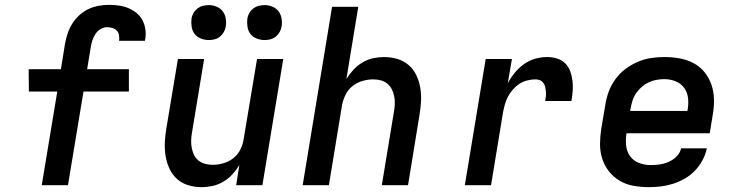

<svg xmlns="http://www.w3.org/2000/svg" viewBox="-20 -763 3040 791"><path d="M152 0 216 -386H99L98 -478H231L248 -584Q252 -605 259 -626Q266 -647 278 -666Q290 -685 307 -700.5Q324 -716 344 -725.5Q364 -735 386 -739Q408 -743 429 -743Q450 -743 470.5 -740Q491 -737 509 -729.5Q527 -722 542.5 -709.5Q558 -697 567 -679.5Q576 -662 579 -641.5Q582 -621 578 -600L577 -595H470L471 -597Q472 -608 470 -619Q468 -630 460.5 -637.5Q453 -645 442 -648Q431 -651 420 -651Q407 -651 394 -643Q381 -635 373 -622.5Q365 -610 360.5 -596.5Q356 -583 354 -569L339 -478H511V-386H324L260 0Z M811 8Q782 8 755.5 0Q729 -8 709.5 -25.5Q690 -43 678.5 -67.5Q667 -92 662.5 -119Q658 -146 659 -174.5Q660 -203 665 -232L713 -520H821L771 -217Q768 -201 767.5 -185Q767 -169 770 -153.5Q773 -138 779.5 -124.5Q786 -111 798 -101.5Q810 -92 825 -88Q840 -84 857 -84Q878 -84 900.5 -90.5Q923 -97 941.5 -111.5Q960 -126 970.5 -147.5Q981 -169 984 -191L1039 -520H1147L1061 0H953L966 -83Q954 -63 937.5 -45Q921 -27 900 -14.5Q879 -2 856 3Q833 8 811 8ZM1070 -598Q1053 -598 1037 -604.5Q1021 -611 1011.5 -623.5Q1002 -636 999.5 -653Q997 -670 999 -687Q1001 -699 1007.5 -710Q1014 -721 1024 -728.5Q1034 -736 1046 -739Q1058 -742 1070 -742Q1087 -742 1102.5 -735.5Q1118 -729 1127.5 -716.5Q1137 -704 1140 -687Q1143 -670 1140 -653Q1138 -641 1131.5 -630Q1125 -619 1115.5 -611.5Q1106 -604 1094 -601Q1082 -598 1070 -598ZM840 -598Q823 -598 807 -604.5Q791 -611 781.5 -623.5Q772 -636 769.5 -653Q767 -670 769 -687Q771 -699 777.5 -710Q784 -721 794 -728.5Q804 -736 816 -739Q828 -742 840 -742Q857 -742 872.5 -735.5Q888 -729 897.5 -716.5Q907 -704 910 -687Q913 -670 910 -653Q908 -641 901.5 -630Q895 -619 885.5 -611.5Q876 -604 864 -601Q852 -598 840 -598Z M1227 0 1348 -735H1456L1407 -437Q1419 -457 1435.5 -475Q1452 -493 1473 -505.5Q1494 -518 1517 -523Q1540 -528 1562 -528Q1591 -528 1617.5 -520Q1644 -512 1664 -494.5Q1684 -477 1695.5 -452.5Q1707 -428 1711.5 -401Q1716 -374 1714.5 -345.5Q1713 -317 1708 -288L1661 0H1553L1603 -303Q1606 -319 1606.5 -335Q1607 -351 1604 -366.5Q1601 -382 1594 -395.5Q1587 -409 1575.5 -418.5Q1564 -428 1549 -432Q1534 -436 1517 -436Q1496 -436 1473.5 -429.5Q1451 -423 1432.5 -408.5Q1414 -394 1403.5 -372.5Q1393 -351 1389 -329L1335 0Z M1895 0 1981 -520H2089L2072 -420Q2084 -443 2101 -463.5Q2118 -484 2139 -499Q2160 -514 2184.5 -521Q2209 -528 2234 -528Q2255 -528 2274.5 -522Q2294 -516 2308 -502.5Q2322 -489 2329 -470Q2336 -451 2338.5 -431Q2341 -411 2339.5 -389.5Q2338 -368 2334 -347H2226Q2228 -357 2229 -367Q2230 -377 2229 -386.5Q2228 -396 2226 -405Q2224 -414 2218.5 -421.5Q2213 -429 2204.5 -432.5Q2196 -436 2186 -436Q2169 -436 2151.5 -431.5Q2134 -427 2119 -417Q2104 -407 2092 -393Q2080 -379 2072 -363.5Q2064 -348 2059.5 -331Q2055 -314 2052 -298L2003 0Z M2653 8Q2621 8 2590 2.5Q2559 -3 2533.5 -18Q2508 -33 2489.5 -56Q2471 -79 2461.5 -108Q2452 -137 2452 -168.5Q2452 -200 2457 -232L2474 -332Q2478 -359 2488 -386Q2498 -413 2515.5 -437Q2533 -461 2557 -479Q2581 -497 2608 -508.5Q2635 -520 2662.5 -524Q2690 -528 2717 -528Q2749 -528 2780 -522.5Q2811 -517 2838 -502.5Q2865 -488 2883.5 -464.5Q2902 -441 2911.5 -412.5Q2921 -384 2921.5 -352Q2922 -320 2916 -288L2904 -214H2561Q2557 -189 2559.5 -164Q2562 -139 2575.5 -120Q2589 -101 2612 -92Q2635 -83 2660 -83Q2679 -83 2697.5 -85.5Q2716 -88 2734.5 -96Q2753 -104 2767.5 -118.5Q2782 -133 2786 -152H2892Q2887 -127 2874.5 -103.5Q2862 -80 2843.5 -60.5Q2825 -41 2801.5 -27.5Q2778 -14 2753 -6Q2728 2 2703 5Q2678 8 2653 8ZM2576 -306H2812Q2817 -331 2815 -355.5Q2813 -380 2800 -399Q2787 -418 2764.5 -427.5Q2742 -437 2717 -437Q2701 -437 2684.5 -434Q2668 -431 2653 -424Q2638 -417 2624.5 -405.5Q2611 -394 2601 -379.5Q2591 -365 2586 -349Q2581 -333 2578 -317Z"/></svg>

Font: Iosevka SmBd Ex Obl
Style: Regular
Weight: 600
Width: 7
Italic angle: -9°
Monospace: yes
Designer: Belleve Invis
Foundry: Belleve Invis
Version: Version 32.5.0; ttfautohint (v1.8.4)